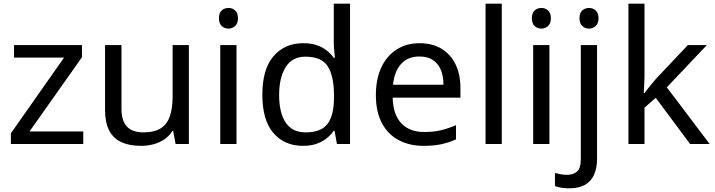

<svg xmlns="http://www.w3.org/2000/svg" viewBox="-20 -780 3873 1040"><path d="M431 0H39V-58L327 -468H56V-536H424V-470L140 -68H431Z M1003 -536V0H931L918 -71H914Q897 -43 870 -25Q843 -7 811 1.5Q779 10 744 10Q680 10 636.5 -10.5Q593 -31 571 -74Q549 -117 549 -185V-536H638V-191Q638 -127 667 -95Q696 -63 757 -63Q817 -63 851.5 -85.5Q886 -108 900.5 -151.5Q915 -195 915 -257V-536Z M1261 -536V0H1173V-536ZM1218 -737Q1238 -737 1253.5 -723.5Q1269 -710 1269 -681Q1269 -653 1253.5 -639Q1238 -625 1218 -625Q1196 -625 1181 -639Q1166 -653 1166 -681Q1166 -710 1181 -723.5Q1196 -737 1218 -737Z M1621 10Q1521 10 1461 -59.5Q1401 -129 1401 -267Q1401 -405 1461.5 -475.5Q1522 -546 1622 -546Q1664 -546 1695 -535.5Q1726 -525 1749 -507Q1772 -489 1788 -467H1794Q1793 -480 1790.5 -505.5Q1788 -531 1788 -546V-760H1876V0H1805L1792 -72H1788Q1772 -49 1749 -30.5Q1726 -12 1694.5 -1Q1663 10 1621 10ZM1635 -63Q1720 -63 1754.5 -109.5Q1789 -156 1789 -250V-266Q1789 -366 1756 -419.5Q1723 -473 1634 -473Q1563 -473 1527.5 -416.5Q1492 -360 1492 -265Q1492 -169 1527.5 -116Q1563 -63 1635 -63Z M2253 -546Q2322 -546 2371.5 -516Q2421 -486 2447.5 -431.5Q2474 -377 2474 -304V-251H2107Q2109 -160 2153.5 -112.5Q2198 -65 2278 -65Q2329 -65 2368.5 -74.5Q2408 -84 2450 -102V-25Q2409 -7 2369 1.5Q2329 10 2274 10Q2198 10 2139.5 -21Q2081 -52 2048.5 -113.5Q2016 -175 2016 -264Q2016 -352 2045.5 -415Q2075 -478 2128.5 -512Q2182 -546 2253 -546ZM2252 -474Q2189 -474 2152.5 -433.5Q2116 -393 2109 -321H2382Q2382 -367 2368 -401Q2354 -435 2325.5 -454.5Q2297 -474 2252 -474Z M2698 0H2610V-760H2698Z M2956 -536V0H2868V-536ZM2913 -737Q2933 -737 2948.5 -723.5Q2964 -710 2964 -681Q2964 -653 2948.5 -639Q2933 -625 2913 -625Q2891 -625 2876 -639Q2861 -653 2861 -681Q2861 -710 2876 -723.5Q2891 -737 2913 -737Z M3063 240Q3038 240 3019 236.5Q3000 233 2986 228V157Q3001 161 3017 164Q3033 167 3052 167Q3084 167 3105 149.5Q3126 132 3126 83V-536H3214V80Q3214 130 3198 166Q3182 202 3149 221Q3116 240 3063 240ZM3119 -681Q3119 -710 3134 -723.5Q3149 -737 3171 -737Q3191 -737 3206.5 -723.5Q3222 -710 3222 -681Q3222 -653 3206.5 -639Q3191 -625 3171 -625Q3149 -625 3134 -639Q3119 -653 3119 -681Z M3471 -363Q3471 -347 3469.5 -321Q3468 -295 3467 -276H3471Q3477 -284 3489 -299Q3501 -314 3513.5 -329.5Q3526 -345 3535 -355L3706 -536H3809L3592 -307L3824 0H3718L3532 -250L3471 -197V0H3384V-760H3471Z"/></svg>

Font: Noto Sans Hebrew
Style: Regular
Weight: 400
Designer: Monotype Design Team
Foundry: Monotype Imaging Inc.
Version: Version 2.003;January 10, 2023;FontCreator 14.0.0.2877 64-bi